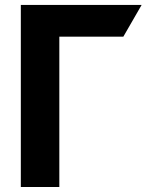

<svg xmlns="http://www.w3.org/2000/svg" viewBox="-20 -747 621 767"><path d="M545.8 -727.3H63.2V0H217V-600.5H472.7Z"/></svg>

Font: Inter-Hewn
Style: Bold
Weight: 700
Designer: Rasmus Andersson
Foundry: rsms
Version: Version 3.012;git-f93a4a705